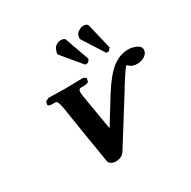

<svg xmlns="http://www.w3.org/2000/svg" viewBox="-151 -806 957 963"><g transform="rotate(-30 327.5 -324.5)"><path d="M290 -646Q301.8 -653.8 315.9 -653.8Q337.4 -653.8 340.8 -644L390.1 -505.9Q390.6 -505.4 389.6 -502.9L388.2 -500Q386.2 -493.2 380.9 -490.2Q375.5 -485.8 371.1 -485.8H369.1Q361.8 -485.8 360.8 -487.8L269 -598.1Q267.1 -602.1 267.1 -604Q267.1 -606.9 268.8 -612.1Q270.5 -617.2 271 -618.2Q274.4 -635.7 290 -646ZM426.8 -652.8Q438 -660.2 450.2 -660.2H453.1Q473.1 -658.7 476.1 -646L511.2 -500Q511.2 -499.5 510.3 -499Q509.3 -498.5 508.3 -498Q507.3 -497.6 506.8 -497.1Q506.8 -491.7 499 -485.8Q493.2 -483.9 490.2 -483.9Q484.9 -483.9 481.9 -486.8L404.8 -607.9Q401.4 -612.3 403.8 -624Q407.2 -644.5 426.8 -652.8ZM398.9 -295.9Q451.2 -378.9 494.4 -411.9Q537.6 -444.8 585.9 -444.8Q609.4 -444.8 632.1 -434.3Q654.8 -423.8 654.8 -404.8Q654.8 -403.8 654.3 -401.6Q653.8 -399.4 653.8 -397.9Q649.9 -379.9 631.1 -369.4Q612.3 -358.9 591.8 -358.9Q564 -358.9 550.8 -371.1Q542 -379.9 539.1 -379.9Q533.7 -379.9 481.9 -297.9L476.1 -289.1H477.1L304.2 -13.2Q287.6 11.2 253.9 11.2Q236.8 11.2 226.6 4.4Q216.3 -2.4 213.9 -12.2Q178.7 -223.1 159.2 -353Q153.8 -378.4 149.7 -387.7Q145.5 -397 137.2 -397H126Q94.7 -397 96.2 -408.2L100.1 -424.8L119.1 -434.1Q179.2 -432.1 211.9 -432.1L319.8 -434.1L335 -424.8L332 -409.2Q329.6 -397 298.8 -397H282.2Q274.9 -396 272 -384.8Q270 -374 272.9 -357.9L308.1 -148.9Z"/></g></svg>

Font: Linux Libertine
Style: Bold Italic
Weight: 700
Italic angle: -11.5°
Designer: Philipp H. Poll
Foundry: Philipp H. Poll
Version: Version 4.0.5